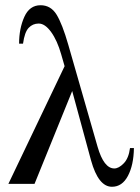

<svg xmlns="http://www.w3.org/2000/svg" viewBox="-20 -703 537 734"><path d="M477 -137H492Q491 -72 469 -30.5Q447 11 408 11Q356 11 328 -90L256 -355L112 0H12L227 -450L214 -495Q199 -548 175.5 -580.5Q152 -613 128 -613Q105 -613 89.5 -596.5Q74 -580 68 -536H53Q53 -594 73 -638.5Q93 -683 135 -683Q174 -683 196 -647.5Q218 -612 241 -532L353 -142Q377 -59 417 -59Q434 -59 453 -78.5Q472 -98 477 -137Z"/></svg>

Font: STIX
Style: Regular
Weight: 400
Designer: MicroPress Inc., with final additions and corrections provided by Coen Hoffman, Elsevier (retired)
Version: Version 1.1.1